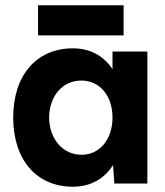

<svg xmlns="http://www.w3.org/2000/svg" viewBox="-20 -695 626 727"><path d="M256 12C323 12 375 -18 408 -70L413 0H538V-500H406V-433C373 -483 322 -512 256 -512C118 -512 30 -410 30 -250C30 -90 118 12 256 12ZM289 -109C218 -109 167 -168 166 -250C167 -332 217 -390 288 -390C358 -390 406 -332 406 -250C406 -168 358 -109 289 -109ZM124 -561H448V-675H124Z"/></svg>

Font: HB Figtree Prototype
Style: Bold
Weight: 700
Designer: Alfredo Marco Pradil
Foundry: Hanken Design Co.®
Version: Version 1.002;Glyphs 3.2 (3228)